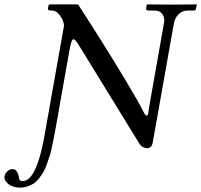

<svg xmlns="http://www.w3.org/2000/svg" viewBox="-89 -666 915 873"><path d="M120.1 -87.9 202.1 -549.8Q200.2 -572.3 184.1 -595.2Q168 -618.2 145 -618.2H140.1Q135.7 -618.2 132.1 -620.4Q128.4 -622.6 128.9 -626L131.8 -642.1L134.8 -646H266.1Q438 -380.4 538.1 -205.1Q543.5 -195.8 549.3 -184.3Q555.2 -172.9 558.8 -166Q562.5 -159.2 566.2 -152.6Q569.8 -146 572.8 -143.1Q575.7 -140.1 578.1 -140.1Q583.5 -140.1 585.9 -154.8L588.9 -178.2L655.8 -557.1Q658.2 -569.3 658.2 -570.8Q658.2 -590.8 647 -604.5Q635.7 -618.2 612.8 -618.2H585.9Q582.5 -618.2 578.6 -620.4Q574.7 -622.6 575.2 -626L578.1 -645L583 -646Q656.7 -645 692.9 -645L804.2 -646L806.2 -645L801.8 -626Q800.3 -618.2 792 -618.2H766.1Q738.8 -618.2 721.9 -600.1Q705.1 -582 701.2 -557.1L606 -21Q601.6 7.8 580.1 7.8Q555.7 6.3 543.9 -14.2L272.9 -455.1Q253.4 -487.8 245.1 -487.8Q235.4 -487.8 227.1 -439L165 -88.9Q160.2 -61 156.7 -43.9Q153.3 -26.9 147.7 -0.5Q142.1 25.9 137 42.5Q131.8 59.1 124 80.8Q116.2 102.5 108.2 116.2Q100.1 129.9 88.6 144.8Q77.1 159.7 64.7 168Q52.2 176.3 36.1 181.6Q20 187 2 187Q-28.8 187 -48.8 172.4Q-68.8 157.7 -68.8 141.1V138.2Q-66.4 123.5 -57.6 115Q-48.8 106.4 -42.5 104.7Q-36.1 103 -29.8 103Q-19.5 103 -12 115.2Q-4.4 127.4 -2.9 143.1Q-1.5 150.9 2.2 154.1Q5.9 157.2 14.2 157.2Q80.6 157.2 118.7 -79.6Q119.1 -81.5 119.4 -82.5Q119.6 -83.5 119.9 -85.2Q120.1 -86.9 120.1 -87.9Z"/></svg>

Font: Common Serif SemiBold
Style: Italic
Weight: 600
Italic angle: -12°
Designer: Philipp H. Poll, Khaled Hosny
Foundry: Stefan Peev, Context Ltd.
Version: Version 1.026